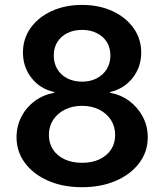

<svg xmlns="http://www.w3.org/2000/svg" viewBox="-20 -758 674 788"><path d="M316.9 10.3Q237.8 10.3 177.2 -16.4Q116.7 -43 82.3 -89.4Q47.9 -135.7 47.9 -194.8Q47.9 -240.7 68.1 -279.5Q88.4 -318.4 123.5 -344Q158.7 -369.6 202.6 -377V-380.4Q144.5 -393.1 109.4 -438Q74.2 -482.9 74.2 -542.5Q74.2 -599.1 105.5 -643.1Q136.7 -687 191.7 -712.4Q246.6 -737.8 316.9 -737.8Q386.7 -737.8 441.7 -712.4Q496.6 -687 528.1 -642.8Q559.6 -598.6 559.6 -542.5Q559.6 -482.4 523.9 -437.7Q488.3 -393.1 431.6 -380.4V-377Q475.1 -369.6 510 -344Q544.9 -318.4 565.7 -279.5Q586.4 -240.7 586.4 -194.8Q586.4 -135.7 551.8 -89.4Q517.1 -43 456.3 -16.4Q395.5 10.3 316.9 10.3ZM316.9 -89.8Q357.9 -89.8 388.4 -104.2Q418.9 -118.7 435.8 -144.3Q452.6 -169.9 452.6 -204.1Q452.6 -238.8 435.1 -265.9Q417.5 -293 386.7 -308.3Q356 -323.7 316.9 -323.7Q277.3 -323.7 246.6 -308.3Q215.8 -293 198.2 -266.1Q180.7 -239.3 180.7 -204.1Q180.7 -169.9 197.5 -144.3Q214.4 -118.7 245.1 -104.2Q275.9 -89.8 316.9 -89.8ZM316.9 -422.9Q350.6 -422.9 376.7 -436.3Q402.8 -449.7 418 -474.1Q433.1 -498.5 433.1 -530.3Q433.1 -562 418.5 -585.4Q403.8 -608.9 377.4 -622.1Q351.1 -635.3 316.9 -635.3Q282.2 -635.3 256.1 -622.1Q230 -608.9 215.3 -585.4Q200.7 -562 200.7 -530.3Q200.7 -498.5 215.3 -474.1Q230 -449.7 256.3 -436.3Q282.7 -422.9 316.9 -422.9Z"/></svg>

Font: Inter 17pt SemiBold
Style: Regular
Weight: 600
Version: Version 4.001;git-66647c0bb